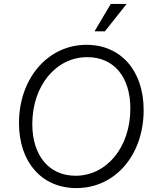

<svg xmlns="http://www.w3.org/2000/svg" viewBox="-20 -945 793 981"><path d="M370 16C569 16 714 -153 714 -383C714 -584 597 -716 422 -716C225 -716 77 -545 77 -316C77 -116 194 16 370 16ZM366 -47C231 -47 145 -150 145 -311C145 -507 266 -653 426 -653C562 -653 646 -552 646 -390C646 -194 526 -47 366 -47ZM463 -785H516L627 -925H546Z"/></svg>

Font: Uncut Sans Book Italic
Style: Regular
Weight: 350
Italic angle: -11°
Designer: Kasper Nordkvist
Foundry: UNCUT.wtf
Version: Version 1.304;Glyphs 3.2 (3246)